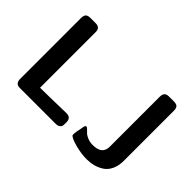

<svg xmlns="http://www.w3.org/2000/svg" viewBox="-120 -1006 1340 1340"><g transform="rotate(45 549.5 -336.0)"><path d="M627 -36Q627 -58 642 -128Q646 -139 653 -139Q659 -139 668.5 -129.5Q678 -120 689.5 -108.5Q701 -97 724 -87.5Q747 -78 776 -78Q868 -78 868 -154V-648Q868 -655 869 -660.5Q870 -666 871.5 -670.5Q873 -675 875.5 -678.5Q878 -682 880 -684Q882 -686 885.5 -688Q889 -690 891 -691Q893 -692 897.5 -692.5Q902 -693 903.5 -693Q905 -693 910 -694H914H960Q987 -694 997 -683Q1007 -672 1007 -647V-154Q1007 -104 989.5 -67.5Q972 -31 942.5 -12.5Q913 6 881.5 14Q850 22 815 22Q761 22 703 6.5Q645 -9 629 -25Q627 -29 627 -36ZM91 -47V-647Q91 -671 101 -682.5Q111 -694 137 -694H189Q233 -694 233 -651V-101Q271 -101 333.5 -102.5Q396 -104 442 -105Q488 -106 490 -106Q534 -106 534 -60V-49Q534 -35 532 -25.5Q530 -16 519 -8Q508 0 487 0H137Q123 0 114.5 -2.5Q106 -5 98.5 -16Q91 -27 91 -47Z"/></g></svg>

Font: CMU Sans Serif
Style: Bold
Weight: 700
Version: Version 0.7.0